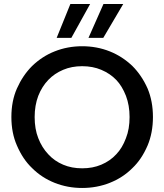

<svg xmlns="http://www.w3.org/2000/svg" viewBox="-20 -936 824 963"><path d="M720.2 -206.1Q690.4 -136.7 644 -92.8Q596.2 -44.9 530.8 -19Q465.8 6.8 392.1 6.8Q318.8 6.8 253.9 -19Q189 -44.9 141.1 -92.8Q94.7 -136.7 64.9 -206.1Q37.1 -269 37.1 -349.1Q37.1 -429.2 64.9 -492.2Q94.2 -558.1 141.1 -605Q191.9 -653.8 253.9 -678.2Q318.8 -704.1 392.1 -704.1Q465.8 -704.1 530.8 -678.2Q593.3 -653.3 644 -605Q690.9 -558.1 720.2 -492.2Q747.1 -428.2 747.1 -349.1Q747.1 -270 720.2 -206.1ZM153.8 -349.1Q153.8 -288.6 171.9 -243.2Q189.9 -196.3 222.2 -162.1Q252.9 -128.4 296.9 -109.9Q339.4 -91.8 392.1 -91.8Q445.3 -91.8 487.8 -109.9Q532.7 -128.9 563 -162.1Q593.3 -193.4 611.8 -243.2Q629.9 -288.6 629.9 -349.1Q629.9 -407.2 611.8 -455.1Q592.3 -504.9 563 -535.2Q532.7 -566.9 487.8 -585.9Q445.3 -604 392.1 -604Q339.4 -604 296.9 -585.9Q252.9 -567.4 222.2 -535.2Q190.4 -502 171.9 -455.1Q153.8 -407.2 153.8 -349.1ZM264.2 -746.1 333 -916H432.1L337.9 -746.1ZM423.8 -746.1 499 -916H598.1L498 -746.1Z"/></svg>

Font: PoppinsZ Medium
Style: Regular
Weight: 500
Designer: Ninad Kale (Devanagari), Jonny Pinhorn (Latin)
Foundry: Indian Type Foundry
Version: Version 3.002;FEAKit 1.0